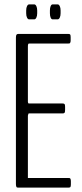

<svg xmlns="http://www.w3.org/2000/svg" viewBox="-20 -857 376 877"><path d="M112.8 -768.6Q107.4 -768.6 103.5 -776.4Q99.6 -784.2 99.6 -796.4V-809.1Q99.6 -821.3 103.5 -829.1Q107.4 -836.9 112.8 -836.9H136.7Q142.1 -836.9 146 -829.1Q149.9 -821.3 149.9 -809.1V-796.4Q149.9 -784.2 146 -776.4Q142.1 -768.6 136.7 -768.6ZM220.2 -768.6Q214.8 -768.6 211.4 -776.4Q208 -784.2 208 -796.4V-809.1Q208 -821.3 211.4 -829.1Q214.8 -836.9 220.2 -836.9H243.7Q249 -836.9 252.9 -829.1Q256.8 -821.3 256.8 -809.1V-796.4Q256.8 -784.2 252.9 -776.4Q249 -768.6 243.7 -768.6ZM64 0Q59.6 0 57.6 -0.7Q55.7 -1.5 54.2 -5.4Q52.7 -9.3 52.7 -17.1V-685.1Q52.7 -695.3 55.4 -698.7Q58.1 -702.1 64 -702.1H291.5Q297.9 -702.1 300.3 -699.7Q302.7 -697.3 302.7 -687V-673.3Q302.7 -666 301 -662.6Q299.3 -659.2 297.6 -658.7Q295.9 -658.2 291.5 -658.2H112.3Q107.4 -658.2 107.4 -644.5V-391.1Q107.4 -389.6 108.6 -387Q109.9 -384.3 110.4 -384.3H266.1Q272.5 -384.3 274.9 -381.6Q277.3 -378.9 277.3 -369.1V-355Q277.3 -344.7 274.9 -341.8Q272.5 -338.9 266.1 -338.9H110.8Q110.4 -338.9 108.9 -334.5Q107.4 -330.1 107.4 -328.6V-43.9H292.5Q296.9 -43.9 298.6 -43.5Q300.3 -43 302 -39.6Q303.7 -36.1 303.7 -28.8V-15.1Q303.7 -4.9 301.3 -2.4Q298.8 0 292.5 0Z"/></svg>

Font: BenchNine Light
Style: Regular
Weight: 300
Version: Version 1 ; ttfautohint (v0.92.18-e454-dirty) -l 8 -r 50 -G 